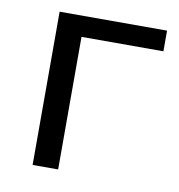

<svg xmlns="http://www.w3.org/2000/svg" viewBox="-62 -543 559 600"><g transform="rotate(10 217.5 -243.0)"><path d="M80 0V-486.3H420.9V-420.7H161V0Z"/></g></svg>

Font: Nunito Sans 12pt ExtraLight
Style: Regular
Weight: 200
Designer: Vernon Adams
Foundry: Vernon Adams
Version: Version 3.101;gftools[0.9.27]